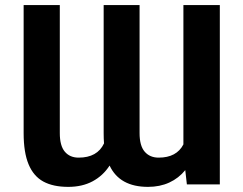

<svg xmlns="http://www.w3.org/2000/svg" viewBox="-20 -727 959 757"><path d="M73.2 -707H215.8V-202.1Q215.8 -152.3 235.6 -128.9Q255.4 -105.5 290 -105.5Q363.8 -105.5 390.1 -161.6Q388.7 -180.7 388.7 -202.1V-707H530.3V-202.1Q530.3 -152.3 550.5 -128.9Q570.8 -105.5 605.5 -105.5Q676.3 -105.5 703.1 -157.7V-707H846.7V0H716.8L710.4 -56.2Q684.6 -24.4 647.5 -7.3Q610.4 9.8 563.5 9.8Q451.7 9.8 412.1 -74.2Q386.2 -34.2 345.2 -12.2Q304.2 9.8 249 9.8Q189.5 9.8 150.9 -11.2Q112.3 -32.2 92.8 -78.9Q73.2 -125.5 73.2 -202.1Z"/></svg>

Font: Pretendard GOV
Style: Bold
Weight: 700
Designer: Base glyphs from Inter by Rasmus Andersson; Hangeul glyphs from Noto Sans CJK(Source Han Sans) by Jang Soo-young and Kan
Foundry: Kil Hyung-jin
Version: Version 1.309